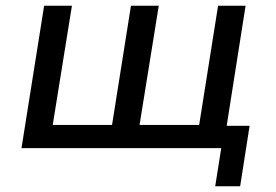

<svg xmlns="http://www.w3.org/2000/svg" viewBox="-20 -517 962 670"><path d="M731 133 752 0H55L134 -497H231L164 -81H371L437 -497H534L467 -81H675L741 -497H837L771 -78H851L818 133Z"/></svg>

Font: Nunito Sans 7pt Medium
Style: Italic
Weight: 500
Italic angle: -9°
Designer: Vernon Adams
Foundry: Vernon Adams
Version: Version 3.101;gftools[0.9.27]